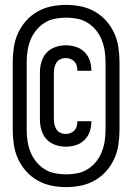

<svg xmlns="http://www.w3.org/2000/svg" viewBox="-20 -732 540 784"><path d="M250 32Q220 32 190 26Q160 20 133.5 5Q107 -10 86.5 -33Q66 -56 53.5 -83.5Q41 -111 36.5 -141.5Q32 -172 32 -202V-478Q32 -508 36.5 -538.5Q41 -569 53.5 -596.5Q66 -624 86.5 -647Q107 -670 133.5 -685Q160 -700 190 -706Q220 -712 250 -712Q280 -712 310 -706Q340 -700 366.5 -685Q393 -670 413.5 -647Q434 -624 446.5 -596.5Q459 -569 463.5 -538.5Q468 -508 468 -478V-202Q468 -172 463.5 -141.5Q459 -111 446.5 -83.5Q434 -56 413.5 -33Q393 -10 366.5 5Q340 20 310 26Q280 32 250 32ZM250 -20Q273 -20 296 -24.5Q319 -29 338.5 -41.5Q358 -54 372.5 -72Q387 -90 395.5 -111.5Q404 -133 407.5 -156Q411 -179 411 -202V-478Q411 -501 407.5 -524Q404 -547 395.5 -568.5Q387 -590 372.5 -608Q358 -626 338.5 -638.5Q319 -651 296 -655.5Q273 -660 250 -660Q227 -660 204 -655.5Q181 -651 161.5 -638.5Q142 -626 127.5 -608Q113 -590 104.5 -568.5Q96 -547 92.5 -524Q89 -501 89 -478V-202Q89 -179 92.5 -156Q96 -133 104.5 -111.5Q113 -90 127.5 -72Q142 -54 161.5 -41.5Q181 -29 204 -24.5Q227 -20 250 -20ZM248 -133Q227 -133 205.5 -140.5Q184 -148 169.5 -164Q155 -180 149 -201.5Q143 -223 143 -245V-435Q143 -457 149 -478.5Q155 -500 169.5 -516Q184 -532 205.5 -539.5Q227 -547 248 -547Q269 -547 289 -541Q309 -535 324 -520.5Q339 -506 346 -486.5Q353 -467 353 -446V-443H296V-445Q296 -455 293 -464.5Q290 -474 283.5 -481Q277 -488 267.5 -491.5Q258 -495 248 -495Q237 -495 227 -490.5Q217 -486 211 -477Q205 -468 202.5 -457Q200 -446 200 -435V-245Q200 -234 202.5 -223Q205 -212 211 -203Q217 -194 227 -189.5Q237 -185 248 -185Q258 -185 267.5 -188.5Q277 -192 283.5 -199Q290 -206 293 -215.5Q296 -225 296 -235V-237H353V-234Q353 -213 346 -193.5Q339 -174 324 -159.5Q309 -145 289 -139Q269 -133 248 -133Z"/></svg>

Font: Iosevka MaddieWtf
Style: Regular
Weight: 400
Monospace: yes
Designer: Belleve Invis
Foundry: Belleve Invis
Version: Version 31.3.0; ttfautohint (v1.8.3)